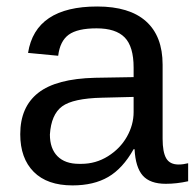

<svg xmlns="http://www.w3.org/2000/svg" viewBox="-20 -558 596 588"><path d="M202.1 9.8Q124.5 9.8 83.3 -31.7Q42 -73.2 42 -147Q42 -230.5 97.2 -273.7Q152.3 -316.9 271 -319.8L389.2 -321.8V-351.1Q389.2 -415.5 361.8 -443.4Q334.5 -471.2 275.9 -471.2Q217.3 -471.2 190.4 -451.7Q163.6 -432.1 158.2 -387.2L65.9 -396Q88.4 -538.1 277.8 -538.1Q376.5 -538.1 427.2 -492.7Q478 -447.3 478 -359.9V-132.8Q478 -92.3 489 -73.2Q500 -54.2 526.9 -54.2Q541 -54.2 556.2 -58.1V-2.9Q521 4.9 487.8 4.9Q439.5 4.9 417.2 -20.3Q395 -45.4 392.1 -101.1H389.2Q356 -42 311.5 -16.1Q267.1 9.8 202.1 9.8ZM222.2 -56.2H229Q273.4 -56.2 310.8 -79.6Q348.1 -103 368.7 -139.4Q389.2 -175.8 389.2 -214.8V-216.8V-261.2L293 -258.8Q203.6 -256.8 170.2 -232.2Q136.7 -207.5 132.8 -146Q132.8 -103 156 -79.6Q179.2 -56.2 222.2 -56.2Z"/></svg>

Font: Libra Sans Modern
Style: Regular
Weight: 400
Foundry: Stefan Peev, Context Ltd
Version: Version 1.000